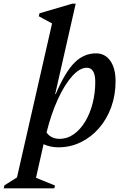

<svg xmlns="http://www.w3.org/2000/svg" viewBox="-110 -785 730 1040"><path d="M206 13Q163 13 126 -4L85 178L188 220L184 235H-90L-86 219L-18 176L172 -658L100 -697L104 -713L281 -765H300L189 -276H192Q243 -395 293.5 -445.5Q344 -496 410 -496Q459 -496 487.5 -455.5Q516 -415 516 -345Q516 -270 492.5 -205Q469 -140 426.5 -91Q384 -42 327.5 -14.5Q271 13 206 13ZM360 -418Q322 -418 281 -372.5Q240 -327 203.5 -247.5Q167 -168 142 -67Q167 -33 212 -33Q255 -33 290.5 -58.5Q326 -84 352 -127.5Q378 -171 392 -226.5Q406 -282 406 -341Q406 -418 360 -418Z"/></svg>

Font: Platypi
Style: Italic
Weight: 400
Italic angle: -13°
Designer: David Sargent
Foundry: Bolt Cutter Type
Version: Version 1.200; ttfautohint (v1.8.4.7-5d5b)